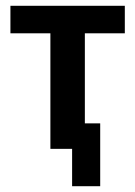

<svg xmlns="http://www.w3.org/2000/svg" viewBox="-20 -514 467 663"><path d="M229 129V0H154V-399H16V-494H411V-399H273V-88H326V129Z"/></svg>

Font: Nunito Sans 10pt Condensed
Style: Bold
Weight: 700
Width: 3
Designer: Vernon Adams
Foundry: Vernon Adams
Version: Version 3.101;gftools[0.9.27]